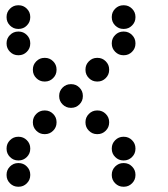

<svg xmlns="http://www.w3.org/2000/svg" viewBox="-20 -715 640 730"><path d="M49 -695Q31 -695 18 -682Q5 -669 5 -651V-649Q5 -631 18 -618Q31 -605 49 -605H51Q69 -605 82 -618Q95 -631 95 -649V-651Q95 -669 82 -682Q69 -695 51 -695ZM449 -695Q431 -695 418 -682Q405 -669 405 -651V-649Q405 -631 418 -618Q431 -605 449 -605H451Q469 -605 482 -618Q495 -631 495 -649V-651Q495 -669 482 -682Q469 -695 451 -695ZM49 -595Q31 -595 18 -582Q5 -569 5 -551V-549Q5 -531 18 -518Q31 -505 49 -505H51Q69 -505 82 -518Q95 -531 95 -549V-551Q95 -569 82 -582Q69 -595 51 -595ZM449 -595Q431 -595 418 -582Q405 -569 405 -551V-549Q405 -531 418 -518Q431 -505 449 -505H451Q469 -505 482 -518Q495 -531 495 -549V-551Q495 -569 482 -582Q469 -595 451 -595ZM149 -495Q131 -495 118 -482Q105 -469 105 -451V-449Q105 -431 118 -418Q131 -405 149 -405H151Q169 -405 182 -418Q195 -431 195 -449V-451Q195 -469 182 -482Q169 -495 151 -495ZM349 -495Q331 -495 318 -482Q305 -469 305 -451V-449Q305 -431 318 -418Q331 -405 349 -405H351Q369 -405 382 -418Q395 -431 395 -449V-451Q395 -469 382 -482Q369 -495 351 -495ZM249 -395Q231 -395 218 -382Q205 -369 205 -351V-349Q205 -331 218 -318Q231 -305 249 -305H251Q269 -305 282 -318Q295 -331 295 -349V-351Q295 -369 282 -382Q269 -395 251 -395ZM149 -295Q131 -295 118 -282Q105 -269 105 -251V-249Q105 -231 118 -218Q131 -205 149 -205H151Q169 -205 182 -218Q195 -231 195 -249V-251Q195 -269 182 -282Q169 -295 151 -295ZM349 -295Q331 -295 318 -282Q305 -269 305 -251V-249Q305 -231 318 -218Q331 -205 349 -205H351Q369 -205 382 -218Q395 -231 395 -249V-251Q395 -269 382 -282Q369 -295 351 -295ZM49 -195Q31 -195 18 -182Q5 -169 5 -151V-149Q5 -131 18 -118Q31 -105 49 -105H51Q69 -105 82 -118Q95 -131 95 -149V-151Q95 -169 82 -182Q69 -195 51 -195ZM449 -195Q431 -195 418 -182Q405 -169 405 -151V-149Q405 -131 418 -118Q431 -105 449 -105H451Q469 -105 482 -118Q495 -131 495 -149V-151Q495 -169 482 -182Q469 -195 451 -195ZM49 -95Q31 -95 18 -82Q5 -69 5 -51V-49Q5 -31 18 -18Q31 -5 49 -5H51Q69 -5 82 -18Q95 -31 95 -49V-51Q95 -69 82 -82Q69 -95 51 -95ZM449 -95Q431 -95 418 -82Q405 -69 405 -51V-49Q405 -31 418 -18Q431 -5 449 -5H451Q469 -5 482 -18Q495 -31 495 -49V-51Q495 -69 482 -82Q469 -95 451 -95Z"/></svg>

Font: Doto Black Rounded Black
Style: Regular
Weight: 900
Monospace: yes
Version: Version 1.000